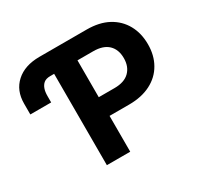

<svg xmlns="http://www.w3.org/2000/svg" viewBox="-154 -912 1129 1095"><g transform="rotate(-30 410.0 -364.0)"><path d="M156.2 -511.2V-468.8H19V-540Q19 -626 75 -676.5Q130.9 -727.1 227.5 -727.5H333V-601.6H227.5Q198.2 -601.6 183.1 -588.4Q156.2 -564.9 156.2 -511.2ZM406.2 0H252.4V-727.5H539.1Q622.6 -727.5 680.2 -696.3Q738.3 -665 769.3 -609.1Q800.3 -553.2 800.3 -480.5Q800.3 -407.7 769 -353Q737.3 -296.9 677.5 -266.4Q617.7 -235.8 535.2 -235.8H352.5V-358.9H510.3Q574.7 -358.9 608.2 -391.8Q641.6 -424.8 641.6 -480.5Q641.6 -537.6 608.2 -569.6Q574.7 -601.6 509.8 -601.6H406.2Z"/></g></svg>

Font: Inter Tight Stencil
Style: Bold
Weight: 700
Designer: Rasmus Andersson
Foundry: rsms
Version: Version 3.004;Glyphs 3.1.2 (3151)